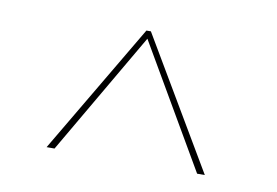

<svg xmlns="http://www.w3.org/2000/svg" viewBox="-45 -888 615 427"><g transform="rotate(10 263.0 -674.0)"><path d="M265.1 -820.9H255L81.4 -527H99.3L260.3 -803.4L421.3 -527H438.7Z"/></g></svg>

Font: Fira Sans Hair
Style: Regular
Weight: 100
Designer: bBox Type GmbH & Carrois Corporate GbR & Edenspiekermann AG
Foundry: bBox Type GmbH & Carrois Corporate GbR & Edenspiekermann AG
Version: Version 4.300;PS 004.300;hotconv 1.0.88;makeotf.lib2.5.64775